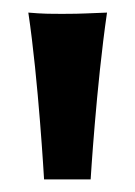

<svg xmlns="http://www.w3.org/2000/svg" viewBox="-20 -756 215 305"><path d="M150 -736C119 -735 112 -734 82 -734C58 -734 48 -734 25 -736C41 -629 50 -471 50 -471H124C124 -471 133 -619 150 -736Z"/></svg>

Font: Rum Raisin
Style: Regular
Weight: 400
Designer: Astigmatic (AOETI)
Foundry: Astigmatic (AOETI)
Version: Version 1.000